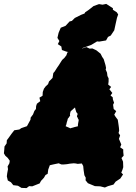

<svg xmlns="http://www.w3.org/2000/svg" viewBox="-52 -934 694 983"><path d="M84 29 58 28 40 17 16 14 4 -1 -12 -10 -17 -31 -15 -47 -11 -68 -13 -82 -4 -98 -2 -111 -12 -125 -25 -137 -32 -149 -30 -169 -29 -184 -18 -200 -17 -216 -8 -228 7 -249 21 -267 47 -271 57 -278 86 -288 104 -321 105 -332 117 -348 124 -366 132 -376 133 -391 137 -403 154 -416 150 -434 166 -444 167 -463 173 -480 182 -492 194 -503 199 -517 217 -535 221 -560 228 -568 240 -587 249 -600 266 -627 277 -637 288 -651 293 -666 313 -671 318 -678 338 -686H370L390 -693L407 -685L421 -686L436 -679L442 -676L463 -659L471 -643L479 -631L488 -601L491 -586L489 -578L496 -562L498 -545L504 -533V-516L502 -501L517 -489L508 -477L523 -458L514 -445L525 -436L526 -425L532 -408L527 -398L530 -376L543 -365L533 -347L539 -337L551 -321L555 -294L557 -279L558 -265L555 -253L563 -241L557 -223L562 -211L569 -194L563 -180L579 -169V-156L581 -137L570 -125L578 -106L579 -78L575 -65L569 -50L578 -41L564 -20L540 -4L529 11L501 19L485 26L461 20L434 19L398 4L386 -11L387 -24L380 -37L376 -64L374 -84L367 -97L356 -96L346 -95L336 -97L326 -98L315 -97L305 -96L294 -94L286 -93L274 -92H263L255 -95L249 -98L234 -95L220 -92L203 -88L195 -66L192 -44L181 -38L173 -24L158 -8L151 5L113 20L97 19ZM308 -277 314 -279 322 -281 328 -283 340 -286 346 -287 347 -291V-296L349 -308L350 -313L351 -320L349 -324L347 -327L346 -331L343 -335L342 -339L343 -343L345 -348V-352L342 -356L340 -358L338 -361L337 -367L335 -370L334 -375L333 -379L332 -384L329 -381L325 -378L321 -374L316 -370L310 -364L308 -360V-356L306 -350L307 -342L304 -338L300 -332L295 -326L293 -317L290 -308L289 -303L287 -295L284 -288L288 -286L302 -280ZM317 -663 287 -670 265 -678 262 -696 244 -708 252 -724 242 -740 248 -766 259 -792 284 -802 304 -824 316 -827 331 -842 363 -858 381 -865 384 -871 403 -884 427 -903 455 -913 473 -910 492 -914 526 -892V-884L546 -871L553 -860L547 -843L539 -807L533 -779L515 -752L501 -745L491 -727L456 -721L445 -722L415 -704L373 -689L344 -672Z"/></svg>

Font: Winky Rough Black
Style: Italic
Weight: 900
Italic angle: -8.97852°
Designer: Simon Atzbach
Foundry: typofactur
Version: Version 1.206; ttfautohint (v1.8.4.7-5d5b)